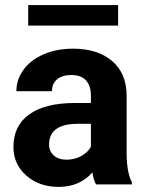

<svg xmlns="http://www.w3.org/2000/svg" viewBox="-20 -731 576 761"><path d="M360.4 0Q350.6 -19 346.2 -47.4Q294.9 9.8 212.9 9.8Q135.3 9.8 84.2 -35.2Q33.2 -80.1 33.2 -148.4Q33.2 -232.4 95.5 -277.3Q157.7 -322.3 275.4 -322.8H340.3V-353Q340.3 -389.6 321.5 -411.6Q302.7 -433.6 262.2 -433.6Q226.6 -433.6 206.3 -416.5Q186 -399.4 186 -369.6H44.9Q44.9 -415.5 73.2 -454.6Q101.6 -493.7 153.3 -515.9Q205.1 -538.1 269.5 -538.1Q367.2 -538.1 424.6 -489Q481.9 -439.9 481.9 -351.1V-122.1Q482.4 -46.9 502.9 -8.3V0ZM243.7 -98.1Q274.9 -98.1 301.3 -112.1Q327.6 -126 340.3 -149.4V-240.2H287.6Q181.6 -240.2 174.8 -167L174.3 -158.7Q174.3 -132.3 192.9 -115.2Q211.4 -98.1 243.7 -98.1ZM448.2 -629.4H91.8V-710.9H448.2Z"/></svg>

Font: RobotoInd
Style: Bold
Weight: 700
Designer: Google
Version: Version 2.001150; 2014